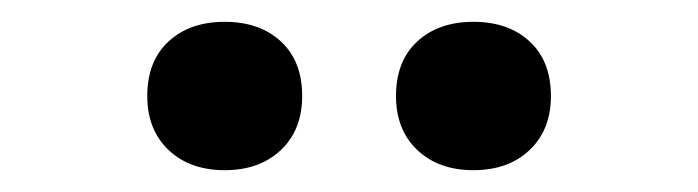

<svg xmlns="http://www.w3.org/2000/svg" viewBox="-20 -948 640 176"><path d="M186 -792Q154 -792 134.5 -810.5Q115 -829 115 -860Q115 -892 134.5 -910Q154 -928 186 -928Q218 -928 237.5 -910Q257 -892 257 -860Q257 -829 237.5 -810.5Q218 -792 186 -792ZM414 -792Q382 -792 362.5 -810.5Q343 -829 343 -860Q343 -892 362.5 -910Q382 -928 414 -928Q446 -928 465.5 -910Q485 -892 485 -860Q485 -829 465.5 -810.5Q446 -792 414 -792Z"/></svg>

Font: M PLUS Code Latin 60
Style: Regular
Weight: 400
Width: 7
Monospace: yes
Designer: Coji Morishita
Foundry: UNDERFOREST DESIGN
Version: Version 1.005; ttfautohint (v1.8.3)